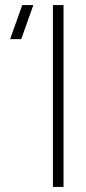

<svg xmlns="http://www.w3.org/2000/svg" viewBox="-20 -740 342 760"><path d="M231.5 0V-720H189.5V0ZM112 -720H68L20 -585H64Z"/></svg>

Font: Vela Sans ExtLt
Style: Regular
Weight: 200
Designer: Principal design: Mikhail Sharanda - project Manrope.
Design modification: Ravid Balaliev
Foundry: Mikhail Sharanda
Version: Version 1.001